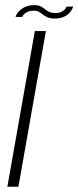

<svg xmlns="http://www.w3.org/2000/svg" viewBox="-20 -710 298 730"><path d="M8 0H50L154.5 -592H112.5ZM189 -639.5Q203 -639.5 213.8 -642.8Q224.5 -646 232.5 -651.2Q240.5 -656.5 245.8 -662.8Q251 -669 254 -674.8Q257 -680.5 258 -685H233Q232 -680 226.5 -674.2Q221 -668.5 212.2 -664.5Q203.5 -660.5 191.5 -660.5Q176 -660.5 166.8 -665Q157.5 -669.5 150.5 -675.5Q143.5 -681.5 134.5 -686Q125.5 -690.5 110 -690.5Q97 -690.5 86.2 -687.5Q75.5 -684.5 67.5 -679.5Q59.5 -674.5 53.5 -668.8Q47.5 -663 44 -656.8Q40.5 -650.5 39 -645.5H64.5Q66 -650.5 71.5 -656Q77 -661.5 86 -665.5Q95 -669.5 107.5 -669.5Q120 -669.5 128 -665Q136 -660.5 143.5 -654.5Q151 -648.5 161.2 -644Q171.5 -639.5 189 -639.5Z"/></svg>

Font: Anybody UltraCondensed Thin ExtraLight
Style: Italic
Weight: 250
Italic angle: -10°
Version: Version 1.111